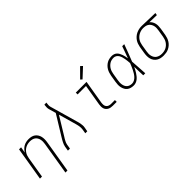

<svg xmlns="http://www.w3.org/2000/svg" viewBox="69 -1715 2869 2869"><g transform="rotate(-45 1504.0 -280.0)"><path d="M372 205 457 -311Q461 -334 461.5 -357.5Q462 -381 457 -403Q452 -425 441 -444Q430 -463 412 -476Q394 -489 371.5 -494.5Q349 -500 326 -500Q303 -500 281 -495.5Q259 -491 238 -481Q217 -471 199 -455Q181 -439 168 -419Q155 -399 148 -377Q141 -355 137 -333L82 0H39L127 -530H170L154 -435Q168 -459 187.5 -479.5Q207 -500 231.5 -513.5Q256 -527 282.5 -532.5Q309 -538 335 -538Q364 -538 392 -531.5Q420 -525 442 -509Q464 -493 478.5 -469.5Q493 -446 499 -419Q505 -392 504.5 -362.5Q504 -333 499 -304L415 205Z M630 0 642 -74Q645 -92 652 -109.5Q659 -127 667.5 -144Q676 -161 685.5 -177.5Q695 -194 705 -210L900 -527L868 -639Q862 -659 862.5 -682Q863 -705 866 -728L868 -735H911L909 -728Q906 -708 905 -687.5Q904 -667 909 -649L1034 -210Q1039 -194 1043 -177.5Q1047 -161 1049.5 -144Q1052 -127 1053.5 -109Q1055 -91 1052 -74L1039 0H997L1009 -74Q1011 -88 1010.5 -103Q1010 -118 1008 -132Q1006 -146 1003 -160Q1000 -174 996 -188V-189Q995 -192 994.5 -194.5Q994 -197 993 -200L915 -475L741 -190Q732 -176 723.5 -162Q715 -148 707.5 -133.5Q700 -119 693.5 -104Q687 -89 685 -74L673 0Z M1580 0Q1559 0 1538.5 -3.5Q1518 -7 1500.5 -16.5Q1483 -26 1470 -41Q1457 -56 1451 -75.5Q1445 -95 1445 -116Q1445 -137 1448 -158L1504 -492H1326V-530H1553L1490 -152Q1487 -129 1489 -107Q1491 -85 1504 -68.5Q1517 -52 1537.5 -45Q1558 -38 1580 -38H1661V0ZM1537 -598 1510 -622 1652 -765 1684 -735Z M2017 8Q1988 8 1960.5 1Q1933 -6 1912 -22Q1891 -38 1878 -62Q1865 -86 1859 -113Q1853 -140 1854 -168.5Q1855 -197 1860 -226L1878 -336Q1883 -362 1891 -387.5Q1899 -413 1912.5 -436.5Q1926 -460 1946 -480Q1966 -500 1990 -513.5Q2014 -527 2040.5 -532.5Q2067 -538 2093 -538Q2116 -538 2138 -530Q2160 -522 2175.5 -506.5Q2191 -491 2201.5 -471Q2212 -451 2219.5 -429.5Q2227 -408 2231.5 -386Q2236 -364 2239 -341Q2257 -388 2273.5 -435.5Q2290 -483 2307 -530H2350Q2325 -463 2300 -395.5Q2275 -328 2248 -262Q2254 -196 2257 -130.5Q2260 -65 2265 0H2222Q2220 -46 2218.5 -93Q2217 -140 2216 -186Q2206 -164 2194.5 -142Q2183 -120 2169.5 -99.5Q2156 -79 2140.5 -59.5Q2125 -40 2105.5 -24.5Q2086 -9 2063 -0.5Q2040 8 2017 8ZM2017 -30Q2043 -30 2067.5 -43.5Q2092 -57 2110.5 -77.5Q2129 -98 2143 -121.5Q2157 -145 2169 -169Q2181 -193 2191.5 -218Q2202 -243 2212 -268Q2211 -292 2208 -316.5Q2205 -341 2201 -364.5Q2197 -388 2190 -411Q2183 -434 2171 -454Q2159 -474 2138.5 -487Q2118 -500 2093 -500Q2072 -500 2050 -495Q2028 -490 2009 -478Q1990 -466 1974 -449Q1958 -432 1947 -412.5Q1936 -393 1930 -372Q1924 -351 1920 -329L1902 -219Q1898 -197 1897 -174.5Q1896 -152 1899.5 -130.5Q1903 -109 1912 -90Q1921 -71 1936.5 -57Q1952 -43 1973 -36.5Q1994 -30 2017 -30Z M2648 8Q2618 8 2589 2Q2560 -4 2536 -19Q2512 -34 2495 -57Q2478 -80 2470.5 -107.5Q2463 -135 2463 -165.5Q2463 -196 2468 -226L2486 -336Q2491 -362 2500 -388.5Q2509 -415 2525 -438.5Q2541 -462 2563 -481.5Q2585 -501 2610.5 -513Q2636 -525 2663 -531.5Q2690 -538 2717 -538Q2721 -538 2725 -538Q2729 -538 2733 -538L3008 -530L3002 -492L2847 -496Q2867 -481 2880 -458.5Q2893 -436 2899 -411Q2905 -386 2904 -358.5Q2903 -331 2899 -304L2881 -194Q2876 -167 2867 -140.5Q2858 -114 2842.5 -89.5Q2827 -65 2804.5 -45.5Q2782 -26 2756 -13.5Q2730 -1 2702.5 3.5Q2675 8 2648 8ZM2648 -30Q2671 -30 2694 -34.5Q2717 -39 2738 -49.5Q2759 -60 2777 -76.5Q2795 -93 2808 -113.5Q2821 -134 2828 -156Q2835 -178 2839 -201L2857 -311Q2861 -333 2862 -355.5Q2863 -378 2858.5 -399Q2854 -420 2844 -438.5Q2834 -457 2818.5 -470.5Q2803 -484 2782.5 -491Q2762 -498 2740 -499L2726 -500Q2723 -500 2720 -500Q2717 -500 2714 -500Q2692 -500 2670 -494Q2648 -488 2627.5 -477.5Q2607 -467 2589 -450.5Q2571 -434 2558.5 -414.5Q2546 -395 2539 -373Q2532 -351 2528 -329L2510 -219Q2506 -196 2505.5 -172Q2505 -148 2511 -125.5Q2517 -103 2529 -84.5Q2541 -66 2560 -53.5Q2579 -41 2601.5 -35.5Q2624 -30 2648 -30Z"/></g></svg>

Font: Iosevka Curly XLtEx
Style: Italic
Weight: 200
Width: 7
Italic angle: -9°
Monospace: yes
Designer: Belleve Invis
Foundry: Belleve Invis
Version: Version 11.1.0; ttfautohint (v1.8.3)